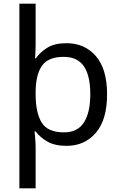

<svg xmlns="http://www.w3.org/2000/svg" viewBox="-20 -780 655 1040"><path d="M560 -269Q560 -132 499.5 -61Q439 10 340 10Q277 10 237 -13Q197 -36 173 -68H167Q168 -61 169.5 -45Q171 -29 172 -12Q173 5 173 16V240H85V-760H173V-536Q173 -522 172 -499.5Q171 -477 170 -464H174Q198 -498 237 -522Q276 -546 340 -546Q439 -546 499.5 -476Q560 -406 560 -269ZM469 -270Q469 -371 434 -421.5Q399 -472 325 -472Q243 -472 209 -426Q175 -380 173 -288V-269Q173 -170 205.5 -116.5Q238 -63 326 -63Q400 -63 434.5 -116.5Q469 -170 469 -270Z"/></svg>

Font: Noto Sans Deseret
Style: Regular
Weight: 400
Designer: Monotype Design Team
Foundry: Monotype Imaging Inc.
Version: Version 2.001; ttfautohint (v1.8.4.7-5d5b)